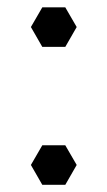

<svg xmlns="http://www.w3.org/2000/svg" viewBox="-20 -504 292 522"><path d="M188.5 -55.5 157.5 -109H95L64 -55.5L95 -1.5H157.5ZM188.5 -430.5 157.5 -484H95L64 -430.5L95 -376.5H157.5Z"/></svg>

Font: LatoHex
Style: Regular
Weight: 400
Designer: Lukasz Dziedzic
Foundry: tyPoland Lukasz Dziedzic
Version: Version 1.104; Western+Polish opensource